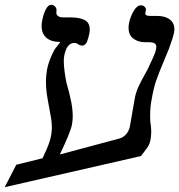

<svg xmlns="http://www.w3.org/2000/svg" viewBox="-68 -746 744 796"><path d="M-0.5 -63 108.5 -90 125 -126.5Q139.5 -158.5 144.5 -188Q147 -204 147 -216.5Q147 -234 144.5 -251.5Q142 -269 136 -299.5Q129.5 -333 126 -357Q122.5 -381 122.5 -407Q122.5 -432 127 -458Q134.5 -497 159 -542L182.5 -572Q144.5 -572 124.5 -589.2Q104.5 -606.5 104.5 -637.5Q104.5 -646.5 106 -656Q111.5 -687 121.5 -706.5Q131.5 -726 144.5 -726Q154.5 -726 161.2 -718Q168 -710 166 -698Q165.5 -696.5 165.5 -693.5Q165.5 -685 172.5 -679.5Q179.5 -674 194.5 -674H221.5Q262 -674 283 -663Q304 -652 304 -623.5Q304 -616 302.5 -607Q300.5 -595 292.5 -572Q288 -564.5 283.5 -560.8Q279 -557 273 -557Q265.5 -557 261.2 -559.5Q257 -562 256 -562.5Q248.5 -568 240 -568Q208 -568 198 -513Q196.5 -504 196.5 -491.5Q196.5 -460.5 207 -405.5Q221 -356.5 227.2 -324.2Q233.5 -292 233.5 -264.5Q233.5 -247.5 230.5 -230Q224 -196.5 180 -105.5L426 -171.5Q444 -176 455.8 -190.5Q467.5 -205 470.5 -222L476.5 -256L482 -288L491.5 -342Q496 -365 507.5 -389.5Q519 -414 535 -442Q543.5 -457 544.5 -459.5L556 -484.5L562.5 -498Q570.5 -515.5 573.8 -524Q577 -532.5 579.5 -545Q580 -547.5 580 -552Q580 -562 572.5 -566.5Q565 -571 549 -571H534Q504.5 -571 484.8 -586Q465 -601 465 -631Q465 -639 466.5 -648Q472 -676.5 486 -700.2Q500 -724 516 -724Q525.5 -724 531.8 -717.8Q538 -711.5 537 -704.5L535 -694.5Q534.5 -693 534.5 -690.5Q534.5 -684.5 539.5 -682.2Q544.5 -680 556.5 -680H582.5Q617 -680 636 -665.2Q655 -650.5 655 -624.5Q655 -618.5 653.5 -611Q650 -592 632.5 -544L615.5 -503Q588 -437.5 578.2 -408.2Q568.5 -379 560 -330Q554.5 -302.5 554.5 -268Q554.5 -252 555 -243Q559 -217.5 559 -200.5Q559 -183.5 555.5 -164Q553 -151.5 547.5 -141.8Q542 -132 531.5 -119Q521 -106 516.5 -99L-48.5 30Z"/></svg>

Font: JuliaMono MediumItalic
Style: Regular
Weight: 500
Italic angle: -9°
Monospace: yes
Designer: cormullion
Foundry: corm
Version: Version 0.049; ttfautohint (v1.8.4)